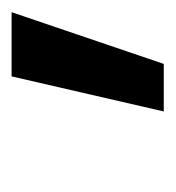

<svg xmlns="http://www.w3.org/2000/svg" viewBox="-6 -720 296 323"><g transform="rotate(-90 141.5 -558.0)"><path d="M283 -686 196 -430H116L175 -686Z"/></g></svg>

Font: Work Sans Medium
Style: Italic
Weight: 500
Italic angle: -13°
Designer: Wei Huang
Foundry: Wei Huang
Version: Version 2.012; ttfautohint (v1.8.3)